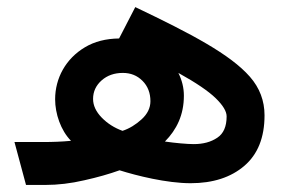

<svg xmlns="http://www.w3.org/2000/svg" viewBox="-20 -524 812 544"><path d="M53.7 0H108.4C144 0 181.2 -4.4 218.8 -13.2C256.3 -21.5 290 -31.2 318.8 -41.5C366.7 -26.4 452.1 -4.9 520 -4.9C583.5 -4.9 634.3 -21.5 672.4 -54.2C710.4 -86.9 729.5 -134.3 729.5 -197.3C729.5 -238.3 715.8 -274.9 688 -306.6C632.3 -370.1 522.9 -427.7 363.3 -503.9L317.4 -415C279.8 -414.6 247.6 -406.2 220.7 -390.1C166.5 -357.9 136.2 -302.7 136.2 -242.7C136.2 -202.1 151.9 -154.8 181.2 -125C155.8 -122.6 129.4 -121.6 102.1 -121.6H21ZM447.3 -123C480.5 -156.7 501 -198.2 501 -252.9C501 -275.4 495.6 -296.9 485.4 -317.4C535.6 -289.6 570.8 -265.6 591.3 -245.6C611.8 -225.6 622.1 -208.5 622.1 -194.3C622.1 -165.5 613.3 -145.5 595.7 -133.8C577.6 -121.6 555.7 -115.7 528.8 -115.7C510.7 -115.7 476.6 -118.7 447.3 -123ZM243.7 -243.7C243.7 -264.6 252 -282.2 268.1 -296.4C284.2 -310.5 304.2 -317.4 328.1 -317.4C350.1 -317.4 368.7 -310.1 383.8 -294.9C398.9 -279.8 406.2 -260.3 406.2 -237.3C406.2 -218.3 397.9 -201.2 381.3 -186C364.7 -170.9 346.7 -159.7 327.1 -153.3C304.2 -161.6 284.2 -174.3 268.1 -190.9C252 -207.5 243.7 -225.1 243.7 -243.7Z"/></svg>

Font: Vazirmatn SemiBold
Style: Regular
Weight: 600
Designer: Saber Rastikerdar
Foundry: Saber Rastikerdar
Version: Version 33.003